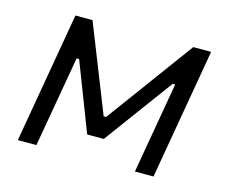

<svg xmlns="http://www.w3.org/2000/svg" viewBox="-79 -629 881 738"><g transform="rotate(15 361.0 -260.0)"><path d="M136 -520H204L341 -174H351L605 -520H676L586 0H512L575 -363H565L364 -90H298L193 -362H183L120 0H46Z"/></g></svg>

Font: Fixel Italic Variable Display Thin
Style: Italic
Weight: 100
Italic angle: -10°
Designer: AlfaBravo + MacPaw
Foundry: Kyrylo Tkachov, Marchela Mozhyna, Serhii Makarenko, Maria Weinstein, Zakhar Kryvoshyya
Version: Version 1.210;Glyphs 3.2 (3217)